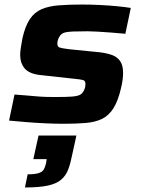

<svg xmlns="http://www.w3.org/2000/svg" viewBox="-20 -538 628 847"><path d="M261 8Q223 8 179.5 6Q136 4 94.5 0.5Q53 -3 20 -6L44 -121Q71 -119 95 -117Q119 -115 141.5 -113Q164 -111 185 -110.5Q206 -110 225 -110Q272 -110 298 -112Q324 -114 335 -121Q346 -128 352 -143Q355 -150 356 -156Q357 -162 357 -167Q357 -182 346 -185Q335 -188 303 -191L156 -207Q108 -213 88.5 -236.5Q69 -260 69 -296Q69 -309 72 -328.5Q75 -348 79 -369Q91 -423 111.5 -453.5Q132 -484 163.5 -497.5Q195 -511 240 -514.5Q285 -518 343 -518Q380 -518 420.5 -516Q461 -514 497 -510.5Q533 -507 557 -503L533 -389Q501 -392 468.5 -394.5Q436 -397 409 -398.5Q382 -400 367 -400Q326 -400 301 -399Q276 -398 262.5 -393.5Q249 -389 242 -376Q238 -370 235.5 -361.5Q233 -353 233 -346Q233 -332 242.5 -328.5Q252 -325 284 -321L423 -307Q453 -303 475 -295Q497 -287 510 -268.5Q523 -250 523 -216Q523 -204 521 -187Q519 -170 514 -150Q501 -93 480.5 -60.5Q460 -28 430 -13.5Q400 1 358 4.5Q316 8 261 8ZM90 289 102 231Q133 231 149.5 226Q166 221 172.5 210.5Q179 200 183 183L186 164H127L150 60H317L298 147Q291 183 281 209.5Q271 236 250.5 254Q230 272 192 280.5Q154 289 90 289Z"/></svg>

Font: Saira Expanded
Style: Bold Italic
Weight: 700
Width: 7
Italic angle: -12°
Designer: Hector Gatti with collaboration of the Omnibus-Type team
Foundry: Omnibus-Type
Version: Version 1.101